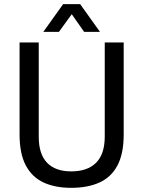

<svg xmlns="http://www.w3.org/2000/svg" viewBox="-20 -890 688 922"><path d="M322 12Q245 12 189.5 -13.5Q134 -39 104 -95.5Q74 -152 74 -244V-686H166V-234Q166 -150 206 -108.5Q246 -67 322 -67Q400 -67 441.5 -108.5Q483 -150 483 -234V-686H574V-244Q574 -152 544 -95.5Q514 -39 457.5 -13.5Q401 12 322 12ZM188 -737 283 -870H365L460 -737H384L304 -851L345 -850L263 -737Z"/></svg>

Font: Archivo SemiCondensed
Style: Regular
Weight: 400
Width: 4
Designer: Hector Gatti
Foundry: Omnibus-Type
Version: Version 2.001